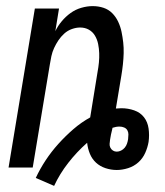

<svg xmlns="http://www.w3.org/2000/svg" viewBox="-20 -548 540 628"><path d="M157 60 97 34Q111 4 129.5 -24Q148 -52 171 -77.5Q194 -103 220 -125.5Q246 -148 275 -164L299 -312Q302 -328 303.5 -343.5Q305 -359 304.5 -374Q304 -389 301 -404Q298 -419 290.5 -431.5Q283 -444 270.5 -451Q258 -458 242 -458Q229 -458 215 -453Q201 -448 190 -438Q179 -428 171 -416Q163 -404 157 -391Q151 -378 148 -364Q145 -350 143 -337L87 0H8L94 -520H173L161 -446Q169 -463 182 -478.5Q195 -494 211 -505.5Q227 -517 246 -522.5Q265 -528 283 -528Q302 -528 318.5 -522.5Q335 -517 347 -505Q359 -493 366.5 -477Q374 -461 377.5 -444Q381 -427 383 -409.5Q385 -392 384.5 -374Q384 -356 382 -337.5Q380 -319 377 -301L359 -193Q363 -193 367.5 -193.5Q372 -194 377 -194Q399 -194 419 -187Q439 -180 451 -164.5Q463 -149 466 -127.5Q469 -106 466 -84Q463 -66 455 -48Q447 -30 432.5 -17Q418 -4 399 2Q380 8 362 8Q343 8 325 2Q307 -4 294 -16Q281 -28 274 -45Q267 -62 265 -81Q231 -51 203 -15Q175 21 157 60ZM362 -52Q369 -52 376 -55.5Q383 -59 388 -65Q393 -71 395.5 -78.5Q398 -86 399 -93Q400 -101 400 -108.5Q400 -116 396.5 -122Q393 -128 386 -131Q379 -134 371 -134Q365 -134 359.5 -133Q354 -132 348 -130L347 -125Q345 -117 343 -108Q341 -99 340 -91Q339 -84 338.5 -77.5Q338 -71 341 -65Q344 -59 349.5 -55.5Q355 -52 362 -52Z"/></svg>

Font: Iosevka SS18
Style: Italic
Weight: 400
Italic angle: -9°
Monospace: yes
Designer: Belleve Invis
Foundry: Belleve Invis
Version: Version 25.1.1; ttfautohint (v1.8.4)